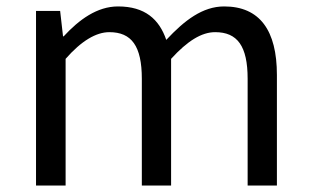

<svg xmlns="http://www.w3.org/2000/svg" viewBox="-20 -577 966 597"><path d="M92 0H184V-394C233 -450 279 -477 320 -477C389 -477 421 -434 421 -332V0H512V-394C563 -450 607 -477 649 -477C718 -477 750 -434 750 -332V0H841V-344C841 -482 788 -557 677 -557C610 -557 554 -514 497 -453C475 -517 431 -557 347 -557C282 -557 226 -516 178 -464H176L167 -543H92Z"/></svg>

Font: Source Han Sans JP
Style: Regular
Weight: 400
Designer: Ryoko NISHIZUKA 西塚涼子 (kana, bopomofo & ideographs); Paul D. Hunt (Latin, Greek & Cyrillic); Sandoll Communications 산돌커뮤니
Foundry: Adobe
Version: Version 2.004;hotconv 1.0.118;makeotfexe 2.5.65603